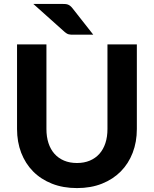

<svg xmlns="http://www.w3.org/2000/svg" viewBox="-20 -952 786 980"><path d="M373 -120Q409.5 -120 438.5 -132.2Q467.5 -144.5 487.5 -167Q507.5 -189.5 518 -221.5Q528.5 -253.5 528.5 -293.5V-725.5H678.5V-293.5Q678.5 -227.5 657.2 -172.2Q636 -117 596.5 -77Q557 -37 500.5 -14.5Q444 8 373 8Q302 8 245.2 -14.5Q188.5 -37 149 -77Q109.5 -117 88.2 -172.2Q67 -227.5 67 -293.5V-725.5H217V-293.5Q217 -253.5 227.5 -221.5Q238 -189.5 258 -167Q278 -144.5 307 -132.2Q336 -120 373 -120ZM294 -932Q304.5 -932 312.2 -931.5Q320 -931 326.2 -928.8Q332.5 -926.5 338 -922.2Q343.5 -918 349.5 -910.5L456 -775H356Q348 -775 342 -775.2Q336 -775.5 331 -776.8Q326 -778 321.2 -780.8Q316.5 -783.5 311 -788L150 -932Z"/></svg>

Font: Lato 2
Style: Regular
Weight: 800
Designer: Lukasz Dziedzic with Adam Twardoch and Botio Nikoltchev
Foundry: tyPoland Lukasz Dziedzic
Version: Version 2.015; 2015-08-06; http://www.latofonts.com/